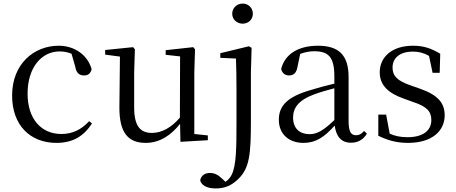

<svg xmlns="http://www.w3.org/2000/svg" viewBox="-20 -788 2565 1079"><path d="M297 15C392 15 452 -25 497 -94L481 -107C436 -58 385 -35 325 -35C213 -35 135 -118 135 -262C135 -408 213 -499 315 -499C338 -499 360 -495 382 -486L403 -413C409 -378 425 -364 453 -364C475 -364 489 -375 495 -399C473 -479 399 -531 310 -531C172 -531 48 -430 48 -251C48 -84 150 15 297 15Z M994 9 1148 0V-27L1072 -35V-380L1076 -511L1066 -523L911 -506V-480L992 -471L991 -127C945 -73 891 -41 834 -41C769 -41 734 -78 734 -185V-380L738 -511L728 -523L571 -507V-481L654 -470L651 -186C650 -37 704 15 799 15C878 15 941 -28 992 -92Z M1344 -655C1375 -655 1401 -678 1401 -711C1401 -744 1375 -768 1344 -768C1312 -768 1285 -744 1285 -711C1285 -678 1312 -655 1344 -655ZM1192 271C1243 271 1282 255 1321 216C1382 156 1390 78 1390 -104V-380L1394 -519L1379 -528L1218 -489V-463L1306 -459C1308 -409 1309 -355 1309 -288V-96C1309 40 1308 143 1282 194C1273 212 1261 224 1247 234L1227 215C1204 193 1184 184 1160 184C1131 184 1111 198 1105 225C1110 250 1138 271 1192 271Z M1952 14C1991 14 2021 -2 2042 -37L2026 -52C2010 -34 1998 -28 1981 -28C1954 -28 1939 -45 1939 -108V-355C1939 -479 1883 -531 1767 -531C1654 -531 1580 -482 1560 -400C1566 -377 1581 -364 1604 -364C1629 -364 1646 -377 1652 -413L1667 -485C1694 -495 1719 -500 1745 -500C1824 -500 1859 -470 1859 -359V-318C1815 -308 1768 -295 1726 -282C1594 -244 1547 -193 1547 -115C1547 -32 1606 15 1685 15C1757 15 1802 -18 1861 -82C1869 -22 1897 14 1952 14ZM1859 -113C1796 -53 1760 -34 1720 -34C1664 -34 1627 -66 1627 -128C1627 -183 1660 -226 1744 -257C1778 -270 1818 -281 1859 -292Z M2273 15C2409 15 2479 -53 2479 -140C2479 -210 2440 -255 2339 -290L2288 -308C2215 -333 2186 -360 2186 -408C2186 -461 2225 -498 2301 -498C2333 -498 2361 -491 2391 -474L2411 -379H2451L2454 -486C2404 -516 2361 -531 2301 -531C2181 -531 2114 -466 2114 -382C2114 -307 2165 -264 2246 -235L2298 -216C2379 -190 2404 -162 2404 -113C2404 -56 2359 -17 2271 -17C2229 -17 2198 -24 2170 -37L2150 -144H2106V-25C2160 1 2209 15 2273 15Z"/></svg>

Font: Harano Aji Mincho K1
Style: Regular
Weight: 400
Foundry: Masamichi Hosoda
Version: HaranoAjiMinchoK1-Regular version 20230610;ttx 4.39.4